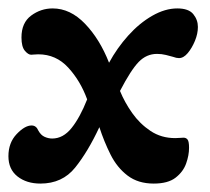

<svg xmlns="http://www.w3.org/2000/svg" viewBox="-20 -426 499 456"><path d="M76 10Q43 10 21.5 -7Q0 -24 0 -55Q0 -87 19.5 -107.5Q39 -128 55 -128Q66 -128 71 -116Q77 -105 86 -101Q95 -97 104 -97Q130 -97 150 -122Q170 -147 187 -190Q171 -234 142 -265.5Q113 -297 71 -297Q65 -297 61 -296.5Q57 -296 54 -296Q47 -296 39 -305.5Q31 -315 31 -337Q31 -372 54 -389Q77 -406 105 -406Q147 -406 182 -369.5Q217 -333 239 -277Q258 -312 284.5 -341.5Q311 -371 341.5 -388.5Q372 -406 401 -406Q428 -406 439 -392.5Q450 -379 450 -362Q450 -346 443 -329Q436 -312 426 -300Q416 -288 405 -288Q399 -288 391 -291Q384 -293 374 -295.5Q364 -298 353 -298Q328 -298 309.5 -279Q291 -260 265 -210Q276 -183 294 -157.5Q312 -132 337.5 -115Q363 -98 396 -98Q402 -98 407 -98.5Q412 -99 416 -99Q422 -99 425.5 -94.5Q429 -90 429 -75Q429 -57 422 -37.5Q415 -18 397 -4Q379 10 345 10Q308 10 283 -9Q258 -28 242.5 -59Q227 -90 216 -124Q189 -66 158.5 -28Q128 10 76 10Z"/></svg>

Font: Akaya Kanadaka
Style: Regular
Weight: 400
Designer: Vaishnavi Murthy Yerkadithaya, Juan Luis Blanco Aristondo
Version: Version 1.002; ttfautohint (v1.8.3)